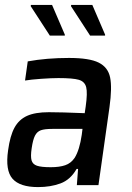

<svg xmlns="http://www.w3.org/2000/svg" viewBox="-20 -754 538 782"><path d="M1 0ZM13 -142Q21 -201 39 -234Q57 -267 90 -282Q123 -297 179 -297Q230 -297 325 -293L329 -320Q337 -376 331 -399Q325 -422 301 -429Q277 -436 218 -436Q190 -436 147.5 -433Q105 -430 82 -426L93 -504Q170 -518 261 -518Q344 -518 382 -499Q420 -480 428.5 -438.5Q437 -397 426 -318L381 0H293L298 -66H292Q267 -22 226.5 -7Q186 8 135 8Q61 8 31 -26Q1 -60 13 -142ZM284 -111Q304 -143 313 -205L316 -229H193Q162 -229 146.5 -223.5Q131 -218 122.5 -201.5Q114 -185 109 -150Q104 -117 108.5 -101Q113 -85 130.5 -79Q148 -73 187 -73Q222 -73 245.5 -81Q269 -89 284 -111ZM244 -609H183L105 -729L106 -734H192L244 -613ZM408 -609H347L269 -729L270 -734H356L408 -613Z"/></svg>

Font: Assailand Medium
Style: Italic
Weight: 500
Italic angle: -8°
Designer: Hector Gatti with collaboration of the Omnibus-Type team
Foundry: Omnibus-Type
Version: Version 0.072;October 19, 2019;FontCreator 12.0.0.2547 64-bi